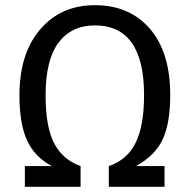

<svg xmlns="http://www.w3.org/2000/svg" viewBox="-20 -721 732 741"><path d="M346 -701Q480 -701 558.5 -610Q637 -519 637 -354Q637 -246 608 -183.5Q579 -121 505 -80H615V0H400V-80Q471 -104 503.5 -170Q536 -236 536 -354Q536 -623 346 -623Q256 -623 206 -556.5Q156 -490 156 -353Q156 -230 189.5 -167Q223 -104 291 -80V0H76V-80H180Q113 -116 84 -180Q55 -244 55 -353Q55 -514 135 -607.5Q215 -701 346 -701Z"/></svg>

Font: Fira Sans
Style: Regular
Weight: 400
Designer: Carrois Corporate & Edenspiekermann AG
Foundry: Carrois Corporate GbR & Edenspiekermann AG
Version: Version 4.106;PS 004.106;hotconv 1.0.70;makeotf.lib2.5.58329